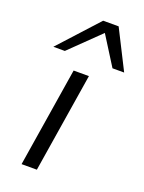

<svg xmlns="http://www.w3.org/2000/svg" viewBox="-144 -828 672 897"><g transform="rotate(20 192.0 -380.0)"><path d="M80 0 159 -494H235L156 0ZM32 -566 209 -760H286L384 -566H326L236 -709L89 -566Z"/></g></svg>

Font: Nunito Sans 7pt Expanded Light
Style: Italic
Weight: 300
Width: 7
Italic angle: -9°
Designer: Vernon Adams
Foundry: Vernon Adams
Version: Version 3.101;gftools[0.9.27]